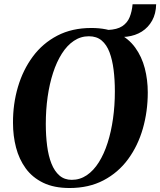

<svg xmlns="http://www.w3.org/2000/svg" viewBox="-20 -886 765 916"><path d="M312 11Q237.5 11 185.8 -14.2Q134 -39.5 102.5 -83Q71 -126.5 56.5 -182.2Q42 -238 42 -299.5Q41.5 -389.5 65.5 -471Q89.5 -552.5 136.5 -616Q183.5 -679.5 253.5 -716Q323.5 -752.5 415.5 -752.5Q490.5 -752.5 542 -727.5Q593.5 -702.5 625 -659Q656.5 -615.5 670.8 -560.2Q685 -505 685 -445Q685 -354.5 661.5 -272.5Q638 -190.5 591 -126.5Q544 -62.5 474 -25.8Q404 11 312 11ZM322.5 -28Q361.5 -28 394 -50Q426.5 -72 451.5 -111.8Q476.5 -151.5 493.5 -204.8Q510.5 -258 519.2 -320.2Q528 -382.5 528 -450Q528 -505 522 -552.8Q516 -600.5 502.5 -636.5Q489 -672.5 465 -692.8Q441 -713 404 -713Q365 -713 332.5 -691.2Q300 -669.5 275 -630Q250 -590.5 233 -538Q216 -485.5 207.2 -423.5Q198.5 -361.5 198.5 -294.5Q198.5 -239 204.8 -190.5Q211 -142 225.5 -105.5Q240 -69 263.8 -48.5Q287.5 -28 322.5 -28ZM612.5 -865.5H725Q724 -820.5 705.8 -787.8Q687.5 -755 656.8 -735.5Q626 -716 585.5 -711Q545 -706 499 -717L494 -743Q539 -745 563.2 -761Q587.5 -777 598.5 -804Q609.5 -831 612.5 -865.5Z"/></svg>

Font: Merriweather 96pt
Style: Bold Italic
Weight: 700
Italic angle: -7.8°
Version: Version 2.101